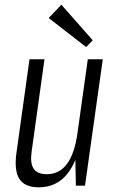

<svg xmlns="http://www.w3.org/2000/svg" viewBox="-20 -793 494 820"><path d="M115 -145Q108 -97 123.5 -73Q139 -49 180 -49Q234 -49 266.5 -93.5Q299 -138 311 -225L340 -290L332 -231Q316 -113 269.5 -53Q223 7 146 7Q86 7 63 -28.5Q40 -64 50 -138L106 -540H170ZM343 0H304L301 -154L355 -540H419ZM376 -621 348 -592 188 -716 242 -773Z"/></svg>

Font: Pathway Extreme Condensed ExtraLight
Style: Italic
Weight: 250
Width: 3
Italic angle: -8°
Version: Version 1.001;gftools[0.9.26]